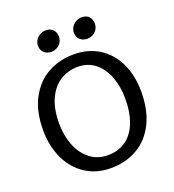

<svg xmlns="http://www.w3.org/2000/svg" viewBox="-167 -1083 1100 1217"><g transform="rotate(-20 383.0 -474.0)"><path d="M278.8 -954.6Q312 -954.6 329.1 -936.3Q346.2 -918 346.2 -889.2Q346.2 -867.2 335.4 -850.1Q324.7 -833 306.6 -823.5Q288.6 -814 268.1 -814Q240.2 -814 220.7 -831.8Q201.2 -849.6 201.2 -878.9Q201.2 -899.9 212.2 -917.2Q223.1 -934.6 241.2 -944.6Q259.3 -954.6 278.8 -954.6ZM521 -954.6Q554.2 -954.6 571.3 -936.3Q588.4 -918 588.4 -889.2Q588.4 -867.2 577.6 -850.1Q566.9 -833 548.8 -823.5Q530.8 -814 510.3 -814Q482.4 -814 462.9 -831.8Q443.4 -849.6 443.4 -878.9Q443.4 -899.9 454.6 -917.2Q465.8 -934.6 483.9 -944.6Q502 -954.6 521 -954.6ZM394.5 -751Q490.7 -751 563.7 -705.6Q636.7 -660.2 677 -576.9Q717.3 -493.7 717.3 -382.8Q717.3 -257.3 672.9 -169.4Q628.4 -81.5 550.5 -36.9Q472.7 7.8 372.1 7.8Q274.9 7.8 201.7 -40Q128.4 -87.9 88.6 -172.9Q48.8 -257.8 48.8 -365.7Q48.8 -489.7 94.5 -576.7Q140.1 -663.6 218.5 -707.3Q296.9 -751 394.5 -751ZM391.1 -668Q326.2 -668 273.4 -635Q220.7 -602.1 189.7 -535.2Q158.7 -468.3 158.7 -370.1Q158.7 -291 184.6 -223.9Q210.4 -156.7 261.2 -116.2Q312 -75.7 383.3 -75.7Q451.2 -75.7 501.7 -110.4Q552.2 -145 579.6 -212.6Q606.9 -280.3 606.9 -377Q606.9 -456.5 582 -522.9Q557.1 -589.4 508.5 -628.7Q460 -668 391.1 -668Z"/></g></svg>

Font: Merriweather Sans
Style: Regular
Weight: 400
Designer: Eben Sorkin
Foundry: Eben Sorkin
Version: Version 1.006; ttfautohint (v1.4.1) -l 6 -r 50 -G 0 -x 11 -H